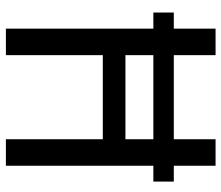

<svg xmlns="http://www.w3.org/2000/svg" viewBox="-70 -681 751 651"><g transform="rotate(90 305.5 -355.5)"><path d="M542 -569.3V-710.9H452.1V-569.3H167V-710.9H77.1V-569.3H22.5V-500H77.1V0H167V-328.6H452.1V0H542V-500H595.7V-569.3ZM167 -405.3V-500H452.1V-405.3Z"/></g></svg>

Font: Roboto Condensed
Style: Regular
Weight: 400
Designer: Google
Version: Version 2.134; 2016